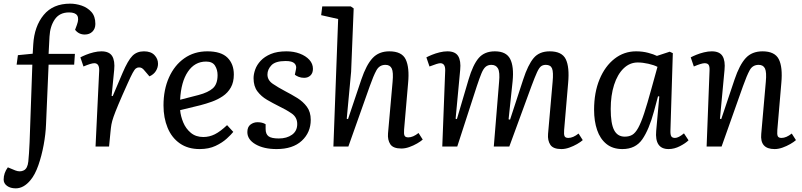

<svg xmlns="http://www.w3.org/2000/svg" viewBox="-52 -802 4391 1051"><path d="M326 -734Q274 -734 248 -696Q222 -658 219 -602L214 -507H358L354 -448H214L200 -122Q198 -68 187 -8.5Q176 51 158 102.5Q140 154 115 184Q78 229 34 229Q5 229 -13.5 215.5Q-32 202 -32 181Q-32 145 -9 114L32 131Q58 141 78.5 130.5Q99 120 103 82Q107 44 110 -23L125 -448H39L46 -500L127 -508L130 -559Q136 -658 187 -720Q238 -782 332 -782Q363 -782 394.5 -771.5Q426 -761 448 -737Q470 -713 470 -671Q470 -645 454 -629Q438 -613 412 -613Q379 -613 359 -639L369 -666Q394 -734 326 -734Z M491 -416Q492 -456 464 -456Q447 -456 405 -438L388 -488Q399 -494 418.5 -502Q438 -510 460.5 -515.5Q483 -521 503 -521Q546 -521 562 -495Q578 -469 573 -419L559 -277L565 -276L619 -403Q648 -471 672.5 -496Q697 -521 736 -521Q774 -521 793.5 -500.5Q813 -480 813 -453Q813 -432 801 -413Q789 -394 766 -384L743 -411Q732 -425 725 -429Q718 -433 709 -433Q699 -433 691.5 -427Q684 -421 674 -402.5Q664 -384 647 -346Q614 -273 596 -230Q578 -187 569.5 -162.5Q561 -138 558 -121Q555 -104 553 -82L545 0H471Z M1083 -521Q1158 -521 1193 -486.5Q1228 -452 1228 -394Q1228 -352 1211.5 -323Q1195 -294 1167.5 -275.5Q1140 -257 1108 -245.5Q1076 -234 1045 -226L934 -199Q937 -166 951 -132Q965 -98 992.5 -75Q1020 -52 1061 -52Q1094 -52 1124 -67Q1154 -82 1191 -117L1225 -80Q1214 -66 1189.5 -43.5Q1165 -21 1128 -3.5Q1091 14 1041 14Q977 14 932.5 -17Q888 -48 865.5 -102.5Q843 -157 843 -225Q843 -311 873 -378Q903 -445 957 -483Q1011 -521 1083 -521ZM1139 -391Q1139 -420 1125 -442.5Q1111 -465 1076 -465Q1014 -465 976.5 -409.5Q939 -354 934 -256L1035 -282Q1088 -296 1113.5 -319Q1139 -342 1139 -391Z M1474 -44Q1518 -44 1546.5 -64.5Q1575 -85 1575 -123Q1575 -160 1544.5 -181Q1514 -202 1474 -221Q1442 -237 1410 -255.5Q1378 -274 1357 -302Q1336 -330 1336 -374Q1336 -396 1345 -421.5Q1354 -447 1375 -469.5Q1396 -492 1430.5 -506.5Q1465 -521 1516 -521Q1556 -521 1589 -508.5Q1622 -496 1641.5 -474.5Q1661 -453 1661 -425Q1661 -402 1647.5 -389Q1634 -376 1613 -376Q1596 -376 1582.5 -381.5Q1569 -387 1562 -393L1568 -422Q1573 -442 1560 -455Q1547 -468 1512 -468Q1456 -468 1434 -445Q1412 -422 1412 -394Q1412 -363 1441.5 -343Q1471 -323 1509 -303Q1542 -286 1574.5 -266Q1607 -246 1628 -217.5Q1649 -189 1649 -146Q1649 -77 1600 -31.5Q1551 14 1462 14Q1392 14 1347 -12Q1302 -38 1302 -79Q1302 -107 1319 -120Q1336 -133 1358 -133Q1384 -133 1402 -122V-96Q1402 -68 1418 -56Q1434 -44 1474 -44Z M2262 -38Q2251 -28 2231 -16.5Q2211 -5 2188.5 3Q2166 11 2145 11Q2100 11 2084.5 -12.5Q2069 -36 2072 -72L2097 -354Q2102 -407 2092.5 -427Q2083 -447 2058 -447Q2025 -447 2008.5 -417Q1992 -387 1972 -330L1855 0H1773L1799 -698L1706 -719L1712 -767H1868L1884 -756L1870 -409L1846 -152L1853 -150L1926 -367Q1953 -447 1987.5 -484Q2022 -521 2079 -521Q2148 -521 2169 -476.5Q2190 -432 2182 -348L2160 -93Q2158 -69 2162.5 -59.5Q2167 -50 2183 -50Q2209 -50 2239 -74Z M2680 -354Q2685 -407 2674 -427Q2663 -447 2638 -447Q2619 -447 2606.5 -436.5Q2594 -426 2583.5 -400.5Q2573 -375 2558 -330L2451 0H2369L2385 -416Q2386 -456 2358 -456Q2345 -456 2299 -438L2282 -488Q2293 -494 2312.5 -502Q2332 -510 2354.5 -515.5Q2377 -521 2397 -521Q2440 -521 2456 -495Q2472 -469 2467 -419L2442 -152L2449 -150L2513 -367Q2537 -448 2568.5 -484.5Q2600 -521 2657 -521Q2719 -521 2740.5 -479.5Q2762 -438 2754 -357L2732 -149L2740 -147L2812 -367Q2838 -447 2869 -484Q2900 -521 2957 -521Q3024 -521 3045 -478Q3066 -435 3058 -348L3036 -90Q3034 -66 3038.5 -56.5Q3043 -47 3059 -47Q3085 -47 3115 -71L3138 -35Q3127 -25 3107 -13.5Q3087 -2 3064.5 6Q3042 14 3021 14Q2976 14 2960.5 -9.5Q2945 -33 2948 -69L2973 -354Q2978 -407 2970 -427Q2962 -447 2936 -447Q2920 -447 2909.5 -439Q2899 -431 2887.5 -406Q2876 -381 2857 -330L2736 0H2651Z M3618 -90Q3617 -65 3622.5 -56Q3628 -47 3643 -47Q3662 -47 3692 -72L3717 -34Q3701 -18 3670 -2Q3639 14 3608 14Q3531 14 3540 -86L3557 -274L3550 -275L3528 -193Q3501 -93 3464 -39.5Q3427 14 3355 14Q3302 14 3267.5 -14Q3233 -42 3216.5 -90.5Q3200 -139 3200 -201Q3200 -296 3230 -368Q3260 -440 3312 -480.5Q3364 -521 3430 -521Q3465 -521 3495.5 -513Q3526 -505 3544 -496L3614 -519L3631 -511ZM3368 -54Q3392 -54 3409 -64Q3426 -74 3441.5 -102Q3457 -130 3474 -181.5Q3491 -233 3514 -317L3547 -436Q3528 -446 3497 -453Q3466 -460 3439 -460Q3395 -460 3361.5 -427.5Q3328 -395 3309.5 -337.5Q3291 -280 3291 -205Q3291 -126 3309.5 -90Q3328 -54 3368 -54Z M4305 -35Q4294 -25 4274 -13.5Q4254 -2 4231.5 6Q4209 14 4188 14Q4107 14 4115 -69L4140 -354Q4145 -407 4135.5 -427Q4126 -447 4101 -447Q4068 -447 4052 -418Q4036 -389 4015 -330L3898 0H3816L3832 -416Q3833 -438 3827 -447Q3821 -456 3805 -456Q3788 -456 3746 -438L3729 -488Q3740 -494 3759.5 -502Q3779 -510 3801.5 -515.5Q3824 -521 3844 -521Q3887 -521 3903 -495Q3919 -469 3914 -419L3889 -152L3896 -150L3969 -367Q3996 -447 4030 -484Q4064 -521 4122 -521Q4189 -521 4211 -478Q4233 -435 4225 -348L4203 -90Q4201 -66 4205.5 -56.5Q4210 -47 4226 -47Q4252 -47 4282 -71Z"/></svg>

Font: Literata 12pt
Style: Italic
Weight: 400
Italic angle: -2°
Designer: Latin by Veronika Burian and Jose Scaglione. Greek by Irene Vlachou. Cyrillic by Vera Evstafieva
Foundry: TypeTogether
Version: Version 3.002